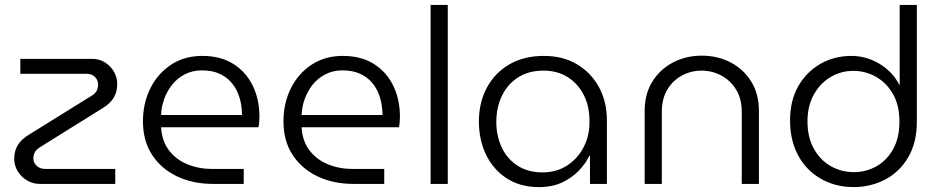

<svg xmlns="http://www.w3.org/2000/svg" viewBox="-20 -750 3834 783"><path d="M143 0Q113 0 89.5 -14.5Q66 -29 52 -52Q38 -75 38 -103Q38 -135 53 -159Q68 -183 100 -202L348 -356Q369 -368 374.5 -380Q380 -392 380 -406Q380 -423 367.5 -436Q355 -449 333 -449H63V-510H355Q385 -510 408 -495.5Q431 -481 444.5 -458Q458 -435 458 -407Q458 -375 443.5 -351Q429 -327 397 -308L150 -154Q129 -142 122.5 -130Q116 -118 116 -104Q116 -87 129.5 -74Q143 -61 165 -61H450V0Z M849 0Q767 0 702.5 -30.5Q638 -61 600.5 -118Q563 -175 563 -255Q563 -329 593 -389.5Q623 -450 677.5 -486Q732 -522 805 -522Q880 -522 932 -489Q984 -456 1011 -400Q1038 -344 1038 -274Q1038 -264 1037 -252Q1036 -240 1034 -231H637Q640 -175 669 -137Q698 -99 744.5 -80Q791 -61 845 -61H974V0ZM637 -281H967Q967 -301 963 -325.5Q959 -350 948.5 -374Q938 -398 919.5 -418Q901 -438 872.5 -450.5Q844 -463 803 -463Q765 -463 734 -447Q703 -431 682 -404.5Q661 -378 649.5 -346Q638 -314 637 -281Z M1422 0Q1340 0 1275.5 -30.5Q1211 -61 1173.5 -118Q1136 -175 1136 -255Q1136 -329 1166 -389.5Q1196 -450 1250.5 -486Q1305 -522 1378 -522Q1453 -522 1505 -489Q1557 -456 1584 -400Q1611 -344 1611 -274Q1611 -264 1610 -252Q1609 -240 1607 -231H1210Q1213 -175 1242 -137Q1271 -99 1317.5 -80Q1364 -61 1418 -61H1547V0ZM1210 -281H1540Q1540 -301 1536 -325.5Q1532 -350 1521.5 -374Q1511 -398 1492.5 -418Q1474 -438 1445.5 -450.5Q1417 -463 1376 -463Q1338 -463 1307 -447Q1276 -431 1255 -404.5Q1234 -378 1222.5 -346Q1211 -314 1210 -281Z M1736 0V-730H1806V0Z M2178 13Q2101 13 2046 -23Q1991 -59 1962 -119.5Q1933 -180 1933 -255Q1933 -331 1965 -391.5Q1997 -452 2056.5 -487Q2116 -522 2198 -522Q2277 -522 2334.5 -487Q2392 -452 2423.5 -393Q2455 -334 2455 -260V0H2386V-114H2383Q2369 -84 2341 -54.5Q2313 -25 2272.5 -6Q2232 13 2178 13ZM2193 -47Q2249 -47 2292 -74.5Q2335 -102 2360 -149.5Q2385 -197 2384 -257Q2384 -316 2361 -362Q2338 -408 2296 -435Q2254 -462 2196 -462Q2136 -462 2093 -434.5Q2050 -407 2027 -359.5Q2004 -312 2004 -252Q2004 -196 2026 -149Q2048 -102 2090.5 -74.5Q2133 -47 2193 -47Z M2609 0V-297Q2609 -367 2640.5 -417.5Q2672 -468 2725 -495.5Q2778 -523 2842 -523Q2907 -523 2959.5 -495.5Q3012 -468 3043.5 -417.5Q3075 -367 3075 -297V0H3005V-294Q3005 -347 2982 -384.5Q2959 -422 2921.5 -442Q2884 -462 2841 -462Q2799 -462 2762 -442.5Q2725 -423 2702 -385.5Q2679 -348 2679 -294V0Z M3461 13Q3531 13 3590 -18Q3649 -49 3684 -109Q3719 -169 3719 -254V-730H3649V-405H3647Q3630 -439 3600 -465.5Q3570 -492 3532 -507Q3494 -522 3452 -522Q3383 -522 3326.5 -490Q3270 -458 3236 -399.5Q3202 -341 3202 -259Q3202 -195 3222 -144.5Q3242 -94 3277.5 -59Q3313 -24 3360 -5.5Q3407 13 3461 13ZM3462 -48Q3411 -48 3368 -72.5Q3325 -97 3299 -143.5Q3273 -190 3273 -255Q3273 -318 3299 -364.5Q3325 -411 3367.5 -436Q3410 -461 3460 -461Q3510 -461 3553 -436.5Q3596 -412 3622 -366Q3648 -320 3648 -254Q3648 -188 3622.5 -142Q3597 -96 3554.5 -72Q3512 -48 3462 -48Z"/></svg>

Font: MuseoModerno SemiBold Light
Style: Regular
Weight: 300
Version: Version 1.001